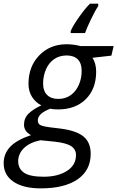

<svg xmlns="http://www.w3.org/2000/svg" viewBox="-82 -786 639 1046"><path d="M152.8 -332Q152.8 -290 174.8 -268.6Q196.3 -247.1 235.4 -247.1Q274.4 -247.1 303.2 -267.6Q332 -288.1 347.7 -324.2Q363.3 -360.4 362.8 -400.9Q362.8 -441.9 341.3 -462.9Q319.8 -483.9 280.8 -483.9Q241.2 -483.4 212.9 -463.9Q184.6 -444.3 168.9 -409.2Q153.3 -374 152.8 -332ZM156.2 176.8Q232.4 176.8 282.2 145.5Q332 114.3 332 58.1Q332 27.8 305.7 10.3Q279.3 -7.3 215.8 -14.2L138.2 -22Q79.6 -9.8 48.3 21Q17.1 51.8 17.1 92.3Q17.1 132.8 48.8 154.8Q80.6 176.8 156.2 176.8ZM441.9 -394Q441.4 -300.8 384.8 -245.1Q328.1 -189.5 232.9 -189.9Q206.1 -189.9 191.9 -193.8Q124 -168 124 -129.9Q124 -110.4 140.1 -103.5Q156.2 -96.7 187 -92.8L244.1 -85.9Q332 -75.2 372.1 -43Q412.1 -10.7 412.1 51.8Q412.1 141.6 340.8 190.9Q269.5 240.2 140.1 240.2Q45.4 240.2 -8.3 204.1Q-62 168 -62 103Q-62 51.8 -26.9 14.2Q8.3 -23.4 86.9 -49.8Q48.8 -70.3 48.8 -106.4Q48.8 -142.6 73.7 -167Q98.6 -191.4 143.1 -211.9Q112.3 -227.5 92.8 -257.8Q73.2 -288.1 73.2 -329.1Q73.2 -423.8 131.8 -484.4Q190.4 -544.9 280.8 -544.9Q318.8 -544.9 356 -535.2H537.1L524.9 -482.9L421.9 -471.2Q441.9 -440.9 441.9 -394ZM303.2 -606V-616.2Q311 -638.7 344.7 -687.5Q378.4 -736.3 408.2 -766.1H453.1V-752.9Q435.5 -726.6 413.1 -679.7Q390.6 -632.8 381.3 -606Z"/></svg>

Font: OpenSans-Italic
Style: Italic
Weight: 400
Italic angle: -12°
Foundry: Ascender Corporation
Version: Version 1.10